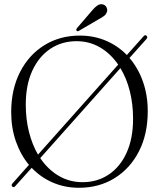

<svg xmlns="http://www.w3.org/2000/svg" viewBox="-20 -878 754 909"><path d="M38 5Q31.5 -1 39.5 -10L117 -97.5Q77.5 -145 55.2 -208.8Q33 -272.5 33 -347Q33 -455 74.8 -536.8Q116.5 -618.5 190 -664Q263.5 -709.5 358 -709.5Q425 -709.5 481.8 -685.2Q538.5 -661 580.5 -617.5L660 -706.5Q667.5 -715 674 -708.5Q680.5 -702 673.5 -693.5L593 -603.5Q634 -556 656.8 -491.5Q679.5 -427 679.5 -351.5Q679.5 -243 637.8 -161.5Q596 -80 522.5 -34.5Q449 11 354 11Q286.5 11 229.2 -14Q172 -39 130 -83.5L52 3.5Q45 12 38 5ZM102 -382.5Q102 -313.5 117.2 -253.2Q132.5 -193 160 -146L539.5 -572Q504 -624 453.8 -653.5Q403.5 -683 342.5 -683Q272 -683 217.8 -646.5Q163.5 -610 132.8 -542.8Q102 -475.5 102 -382.5ZM610 -315.5Q610 -385.5 594.5 -446.8Q579 -508 550 -555.5L170.5 -129.5Q206.5 -76 257.5 -45.8Q308.5 -15.5 371 -15.5Q441 -15.5 495 -51.8Q549 -88 579.5 -155.2Q610 -222.5 610 -315.5ZM414.5 -826.5Q428 -843 440.2 -851.5Q452.5 -860 465 -857.5Q477 -855.5 483 -845.5Q489 -835.5 487 -825Q484 -811.5 473.5 -803.2Q463 -795 447.5 -787L353.5 -732Q346 -728 342.5 -733Q339 -737 344.5 -745Z"/></svg>

Font: Fraunces 144pt Soft Light
Style: Regular
Weight: 300
Version: Version 1.000;[0bf87f6ff]